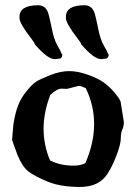

<svg xmlns="http://www.w3.org/2000/svg" viewBox="-20 -704 522 738"><path d="M305 -683.8Q335.4 -683.8 344.8 -649.5Q349.5 -633.1 357 -595.8Q365.4 -552.4 378.8 -529.6Q392.2 -506.8 394.5 -498.2L397.3 -495.7V-491.4Q397.3 -483.2 389.3 -478.9L376.2 -477.6L371.1 -476.8H368.3Q341.5 -476.8 294.2 -531.3L291.4 -533.9V-536Q291.4 -538.6 278.7 -555.4Q233.3 -614.2 233.3 -634V-634.4V-639.2Q233.3 -683.8 305 -683.8ZM126.8 -683.8Q157.2 -683.8 166.6 -649.5Q171.3 -633.1 178.8 -595.8Q187.2 -552.4 200.6 -529.6Q213.9 -506.8 216.3 -498.2L219.1 -495.7V-491.4Q219.1 -483.2 211.1 -478.9L198 -477.6L192.8 -476.8H190Q163.3 -476.8 116 -531.3L113.2 -533.9V-536Q113.2 -538.6 100.5 -555.4Q55 -614.2 55 -634V-634.4V-639.2Q55 -683.8 126.8 -683.8ZM215.8 -363.3Q198.2 -362.8 173.3 -338.9Q147.5 -272 147.5 -209.2Q147.5 -146.5 172.4 -87.4Q211.9 -67.4 261.7 -67.4H264.6Q288.1 -67.4 308.1 -76.7Q341.8 -155.3 341.8 -227.1Q341.8 -298.8 309.6 -365.2Q292.5 -373.5 282.7 -374L237.3 -362.3ZM443.4 -314 456.1 -234.9V-234.4Q456.1 -218.8 450.2 -206.1Q444.3 -193.4 444.3 -171.9Q444.3 -150.4 428.2 -107.9Q412.1 -65.4 394.5 -38.1Q362.3 14.6 287.6 14.6Q212.9 14.6 163.1 -5.9Q113.3 -26.4 89.4 -44.9Q65.4 -63.5 46.9 -108.9L26.4 -165.5L31.2 -223.6Q38.1 -269.5 49.6 -298.8Q61 -328.1 82.3 -354Q103.5 -379.9 118.2 -389.6Q132.8 -399.4 172.4 -415Q211.9 -430.7 245.6 -430.7Q279.3 -430.7 318.4 -416.5Q357.4 -402.3 379.2 -386.7Q400.9 -371.1 420.2 -348.1Q439.5 -325.2 443.4 -314Z"/></svg>

Font: Drukaatie burti
Style: Demi
Weight: 600
Version: Version 0.14